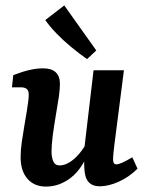

<svg xmlns="http://www.w3.org/2000/svg" viewBox="-20 -680 542 708"><path d="M150 8Q106 8 81 -21Q56 -50 56 -100Q56 -127 60.5 -157.5Q65 -188 70 -217.5Q75 -247 79 -271Q81 -285 83.5 -301.5Q86 -318 86 -331Q86 -346 78.5 -352Q71 -358 57 -358H24L29 -403Q63 -416 89 -422Q115 -428 139 -428Q201 -428 201 -370Q201 -361 200 -350Q199 -339 197 -323Q192 -290 185.5 -252.5Q179 -215 174.5 -180Q170 -145 170 -121Q170 -100 176.5 -85Q183 -70 200 -70Q217 -70 235.5 -81Q254 -92 272 -113Q290 -134 304 -162L313 -135Q286 -60 243 -26Q200 8 150 8ZM348 7Q320 7 306 -9.5Q292 -26 291 -60Q290 -74 290.5 -93.5Q291 -113 291 -133L325 -421H437L402 -148Q400 -132 398.5 -117Q397 -102 397 -91Q397 -74 409 -74Q417 -74 430.5 -80Q444 -86 468 -100L487 -58Q456 -27 418 -10Q380 7 348 7ZM335 -494 301 -462Q271 -483 241.5 -507.5Q212 -532 187.5 -557.5Q163 -583 147 -606L217 -660Z"/></svg>

Font: Rasa SemiBold
Style: Italic
Weight: 600
Italic angle: -7.10001°
Designer: Anna Giedrys (Yrsa+Rasa design), David Brezina (Yrsa art-direction, Rasa art-direction, design)
Foundry: Rosetta Type Foundry
Version: Version 2.004